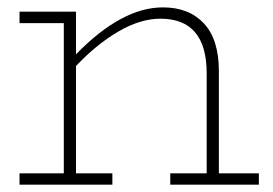

<svg xmlns="http://www.w3.org/2000/svg" viewBox="-20 -503 743 523"><path d="M576.2 -30.8H685.1V0H443.8V-30.8H543V-303.2Q543 -452.1 417 -452.1Q362.3 -452.1 302.2 -417Q242.2 -381.8 187 -323.2V-30.8H286.1V0H33.2V-30.8H153.8V-439.9H33.2V-471.2H187V-355Q311.5 -482.9 423.8 -482.9Q494.6 -482.9 535.4 -439.2Q576.2 -395.5 576.2 -309.1Z"/></svg>

Font: BioRhyme ExtraLight
Style: Regular
Weight: 275
Designer: Aoife Mooney
Foundry: Aoife Mooney Type
Version: Version 1.500;PS 001.500;hotconv 1.0.88;makeotf.lib2.5.64775